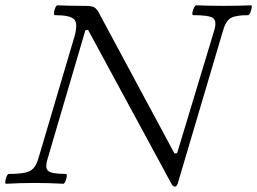

<svg xmlns="http://www.w3.org/2000/svg" viewBox="-26 -688 967 722"><path d="M632 14Q624 14 617 0L305 -576L295 -574L153 -91Q142 -56 155.5 -45Q169 -34 222 -34Q226 -34 225 -24.5Q224 -15 220 -6Q216 3 212 3Q158 0 105 0Q51 0 -3 3Q-7 3 -6 -6Q-5 -15 -1 -24.5Q3 -34 7 -34Q45 -34 67 -38.5Q89 -43 100 -55.5Q111 -68 118 -91L253 -547Q268 -598 253.5 -614.5Q239 -631 181 -631Q176 -631 177 -640.5Q178 -650 182 -659Q186 -668 190 -668Q214 -667 238.5 -666.5Q263 -666 288 -666Q315 -666 325 -662Q335 -658 343 -645L630 -111L640 -112L780 -575Q790 -610 774.5 -620.5Q759 -631 701 -631Q696 -631 697.5 -640.5Q699 -650 703.5 -659Q708 -668 712 -668Q738 -667 763.5 -666.5Q789 -666 815 -666Q840 -666 866 -666.5Q892 -667 918 -668Q922 -668 920.5 -659Q919 -650 915 -640.5Q911 -631 907 -631Q860 -631 841.5 -620Q823 -609 813 -574L643 0Q638 14 632 14Z"/></svg>

Font: Junicode SmExp
Style: Italic
Weight: 400
Width: 6
Italic angle: -11°
Designer: Peter S. Baker
Version: Version 2.205; ttfautohint (v1.8.4)